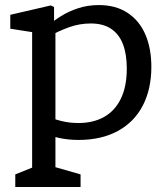

<svg xmlns="http://www.w3.org/2000/svg" viewBox="-20 -549 660 769"><path d="M41.2 149.5 128.8 114.2 108.7 152.8V-448.3L134.8 -416.3L21.2 -434V-489.7L183.3 -527.2L196.5 -521V-437.3L202 -430.3V155.7L179.7 114.2L302.7 149.5V200H41.2ZM143.7 -16V-92.8Q148.2 -90.8 158.8 -86.5Q195.7 -71.7 227.2 -64Q258.8 -56.3 294.5 -56.3Q353.3 -56.3 396.7 -80.5Q440 -104.7 463.9 -153.5Q487.8 -202.3 487.8 -274.5Q487.8 -332 472.4 -372.1Q457 -412.2 425 -433.6Q393 -455 343.7 -455Q299.3 -455 257.7 -440.3Q216 -425.7 170.2 -400L166.8 -441.8Q194.3 -465.5 224.2 -484.3Q254.2 -503.2 292.6 -515.9Q331 -528.7 375.7 -528.7Q444 -528.7 491.3 -497.3Q538.7 -466 562.4 -410.4Q586.2 -354.8 586.2 -281.3Q586.2 -192 551.8 -125.9Q517.3 -59.8 451.6 -24.2Q385.8 11.5 294.5 11.5Q255.5 11.5 219.8 4.2Q184 -3.2 143.7 -16Z"/></svg>

Font: Monaspace Xenon Var ExtraLight
Style: Regular
Weight: 200
Designer: Riley Cran and the Lettermatic Team
Version: Version 1.200 (Monaspace Xenon Var)